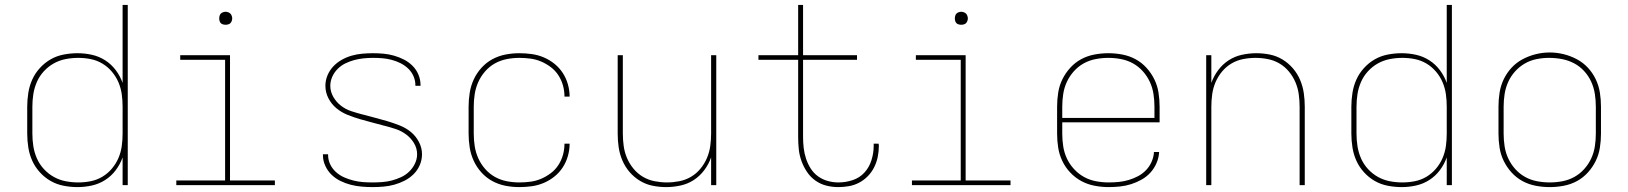

<svg xmlns="http://www.w3.org/2000/svg" viewBox="-20 -755 6640 783"><path d="M296 8Q268 8 239.5 2.5Q211 -3 186.5 -17Q162 -31 142.5 -52.5Q123 -74 111.5 -99.5Q100 -125 95.5 -153.5Q91 -182 91 -210V-320Q91 -348 95.5 -376.5Q100 -405 111.5 -430.5Q123 -456 142.5 -477.5Q162 -499 186.5 -513Q211 -527 239.5 -532.5Q268 -538 296 -538Q326 -538 355 -531.5Q384 -525 409 -509Q434 -493 452 -469Q470 -445 480 -417V-735H501V0H480V-113Q470 -85 452 -61Q434 -37 409 -21Q384 -5 355 1.5Q326 8 296 8ZM299 -11Q325 -11 350 -16Q375 -21 397 -34Q419 -47 436 -67Q453 -87 463 -110.5Q473 -134 476.5 -159Q480 -184 480 -210V-320Q480 -346 476.5 -371Q473 -396 463 -419.5Q453 -443 436 -463Q419 -483 397 -496Q375 -509 350 -514Q325 -519 299 -519Q273 -519 247.5 -514Q222 -509 199.5 -496.5Q177 -484 159 -464.5Q141 -445 130.5 -421Q120 -397 116 -371.5Q112 -346 112 -320V-210Q112 -184 116 -158.5Q120 -133 130.5 -109Q141 -85 159 -65.5Q177 -46 199.5 -33.5Q222 -21 247.5 -16Q273 -11 299 -11Z M699 0V-19H898V-511H715V-530H918V-19H1101V0ZM900 -654Q895 -654 889.5 -655.5Q884 -657 880.5 -660.5Q877 -664 875.5 -669.5Q874 -675 874 -680Q874 -685 875.5 -690.5Q877 -696 880.5 -699.5Q884 -703 889.5 -705Q895 -707 900 -707Q905 -707 910.5 -705Q916 -703 919.5 -699.5Q923 -696 925 -690.5Q927 -685 927 -680Q927 -675 925 -669.5Q923 -664 919.5 -660.5Q916 -657 910.5 -655.5Q905 -654 900 -654Z M1499 8Q1477 8 1454.5 6Q1432 4 1410.5 -1.5Q1389 -7 1368.5 -17Q1348 -27 1332 -42.5Q1316 -58 1306.5 -79Q1297 -100 1297 -122Q1297 -123 1297 -124Q1297 -125 1297 -126H1318Q1318 -125 1318 -124.5Q1318 -124 1318 -123Q1318 -103 1326.5 -85Q1335 -67 1350 -53.5Q1365 -40 1383 -32Q1401 -24 1420.5 -19Q1440 -14 1459.5 -12.5Q1479 -11 1499 -11Q1519 -11 1539 -12.5Q1559 -14 1578 -19Q1597 -24 1615.5 -32.5Q1634 -41 1648.5 -55Q1663 -69 1672 -87.5Q1681 -106 1681 -126Q1681 -150 1668.5 -171Q1656 -192 1636.5 -206.5Q1617 -221 1594.5 -228.5Q1572 -236 1549 -242H1548Q1523 -249 1497.5 -255.5Q1472 -262 1446.5 -269.5Q1421 -277 1396.5 -287Q1372 -297 1352 -313.5Q1332 -330 1319.5 -354Q1307 -378 1307 -405Q1307 -427 1315.5 -447.5Q1324 -468 1339 -484Q1354 -500 1373.5 -511Q1393 -522 1414 -528Q1435 -534 1457 -536Q1479 -538 1501 -538Q1523 -538 1544.5 -536Q1566 -534 1587 -528Q1608 -522 1627.5 -512Q1647 -502 1662.5 -486.5Q1678 -471 1686.5 -450.5Q1695 -430 1695 -408Q1695 -407 1695 -406.5Q1695 -406 1695 -405H1674Q1674 -405 1674 -406Q1674 -407 1674 -408Q1674 -427 1666 -445Q1658 -463 1644 -476Q1630 -489 1613 -497.5Q1596 -506 1577 -511Q1558 -516 1539 -517.5Q1520 -519 1501 -519Q1482 -519 1462.5 -517Q1443 -515 1424.5 -510Q1406 -505 1388.5 -496.5Q1371 -488 1357 -474Q1343 -460 1335 -442Q1327 -424 1327 -405Q1327 -381 1339.5 -359.5Q1352 -338 1371 -323.5Q1390 -309 1413 -301.5Q1436 -294 1459 -288H1460Q1485 -281 1510.5 -274.5Q1536 -268 1561 -260.5Q1586 -253 1611 -243Q1636 -233 1656 -216.5Q1676 -200 1688.5 -176Q1701 -152 1701 -126Q1701 -103 1692 -82Q1683 -61 1667 -45Q1651 -29 1630.5 -18.5Q1610 -8 1588.5 -2Q1567 4 1544.5 6Q1522 8 1499 8Z M2098 8Q2069 8 2041 2.5Q2013 -3 1988 -16.5Q1963 -30 1943.5 -51.5Q1924 -73 1912 -99Q1900 -125 1895.5 -153.5Q1891 -182 1891 -210V-320Q1891 -348 1895.5 -376.5Q1900 -405 1912 -431Q1924 -457 1943.5 -478.5Q1963 -500 1988 -513.5Q2013 -527 2041 -532.5Q2069 -538 2098 -538Q2123 -538 2148.5 -534.5Q2174 -531 2197.5 -521Q2221 -511 2241 -495Q2261 -479 2275 -457.5Q2289 -436 2296 -411Q2303 -386 2303 -361H2282Q2282 -384 2276 -406Q2270 -428 2257.5 -447.5Q2245 -467 2226.5 -481Q2208 -495 2187 -504Q2166 -513 2143 -516Q2120 -519 2098 -519Q2072 -519 2046.5 -514Q2021 -509 1998.5 -496.5Q1976 -484 1958.5 -464Q1941 -444 1930.5 -420.5Q1920 -397 1916 -371.5Q1912 -346 1912 -320V-210Q1912 -184 1916 -158.5Q1920 -133 1930.5 -109.5Q1941 -86 1958.5 -66Q1976 -46 1998.5 -33.5Q2021 -21 2046.5 -16Q2072 -11 2098 -11Q2120 -11 2143 -14Q2166 -17 2187 -26Q2208 -35 2226.5 -49Q2245 -63 2257.5 -82.5Q2270 -102 2276 -124Q2282 -146 2282 -169H2303Q2303 -144 2296 -119Q2289 -94 2275 -72.5Q2261 -51 2241 -35Q2221 -19 2197.5 -9Q2174 1 2148.5 4.5Q2123 8 2098 8Z M2697 8Q2669 8 2641.5 2.5Q2614 -3 2590 -17.5Q2566 -32 2547.5 -53.5Q2529 -75 2518 -101Q2507 -127 2503 -154.5Q2499 -182 2499 -210V-530H2520V-210Q2520 -185 2523.5 -159.5Q2527 -134 2537 -110.5Q2547 -87 2563.5 -67Q2580 -47 2602 -34Q2624 -21 2649.5 -16Q2675 -11 2700 -11Q2725 -11 2750.5 -16Q2776 -21 2798 -34Q2820 -47 2836.5 -67Q2853 -87 2863 -110.5Q2873 -134 2876.5 -159.5Q2880 -185 2880 -210V-530H2901V0H2880V-113Q2870 -85 2852 -61Q2834 -37 2809.5 -21Q2785 -5 2755.5 1.5Q2726 8 2697 8Z M3399 8Q3374 8 3350 2Q3326 -4 3305.5 -18.5Q3285 -33 3271 -54Q3257 -75 3248.5 -98.5Q3240 -122 3237.5 -146.5Q3235 -171 3235 -196V-511H3073V-530H3235V-735H3255V-530H3475V-511H3255V-196Q3255 -174 3257.5 -152Q3260 -130 3267 -108.5Q3274 -87 3286 -68Q3298 -49 3316 -36Q3334 -23 3355.5 -17Q3377 -11 3399 -11Q3429 -11 3457.5 -20.5Q3486 -30 3505.5 -51.5Q3525 -73 3534 -102Q3543 -131 3543 -160Q3543 -162 3543 -164Q3543 -166 3543 -169H3563Q3564 -166 3564 -163.5Q3564 -161 3564 -159Q3564 -137 3559.5 -115Q3555 -93 3545 -73Q3535 -53 3519.5 -37Q3504 -21 3484.5 -10.5Q3465 0 3443 4Q3421 8 3399 8Z M3699 0V-19H3898V-511H3715V-530H3918V-19H4101V0ZM3900 -654Q3895 -654 3889.5 -655.5Q3884 -657 3880.5 -660.5Q3877 -664 3875.5 -669.5Q3874 -675 3874 -680Q3874 -685 3875.5 -690.5Q3877 -696 3880.5 -699.5Q3884 -703 3889.5 -705Q3895 -707 3900 -707Q3905 -707 3910.5 -705Q3916 -703 3919.5 -699.5Q3923 -696 3925 -690.5Q3927 -685 3927 -680Q3927 -675 3925 -669.5Q3923 -664 3919.5 -660.5Q3916 -657 3910.5 -655.5Q3905 -654 3900 -654Z M4501 8Q4473 8 4444 2.5Q4415 -3 4390 -16.5Q4365 -30 4345 -51Q4325 -72 4312.5 -98Q4300 -124 4295.5 -152.5Q4291 -181 4291 -210V-320Q4291 -349 4295.5 -377.5Q4300 -406 4312.5 -431.5Q4325 -457 4344.5 -478.5Q4364 -500 4389 -513.5Q4414 -527 4442.5 -532.5Q4471 -538 4500 -538Q4529 -538 4557.5 -532.5Q4586 -527 4611 -513.5Q4636 -500 4655.5 -478.5Q4675 -457 4687.5 -431.5Q4700 -406 4704.5 -377.5Q4709 -349 4709 -320V-256H4312V-210Q4312 -184 4316 -158Q4320 -132 4331 -108.5Q4342 -85 4360 -65.5Q4378 -46 4400.5 -33.5Q4423 -21 4449 -16Q4475 -11 4501 -11Q4522 -11 4542.5 -13Q4563 -15 4583 -21Q4603 -27 4621 -36.5Q4639 -46 4653.5 -61Q4668 -76 4676.5 -95.5Q4685 -115 4686 -135H4707Q4706 -112 4696.5 -90Q4687 -68 4671.5 -51Q4656 -34 4635.5 -22.5Q4615 -11 4593 -4Q4571 3 4547.5 5.5Q4524 8 4501 8ZM4312 -274H4688V-320Q4688 -346 4684 -372Q4680 -398 4669 -421.5Q4658 -445 4640.5 -464.5Q4623 -484 4600.5 -496.5Q4578 -509 4552 -514Q4526 -519 4500 -519Q4474 -519 4448 -514Q4422 -509 4399.5 -496.5Q4377 -484 4359.5 -464.5Q4342 -445 4331 -421.5Q4320 -398 4316 -372Q4312 -346 4312 -320Z M4899 0V-530H4920V-417Q4930 -445 4948 -469Q4966 -493 4990.5 -509Q5015 -525 5044.5 -531.5Q5074 -538 5103 -538Q5131 -538 5158.5 -532.5Q5186 -527 5210 -512.5Q5234 -498 5252.5 -476.5Q5271 -455 5282 -429Q5293 -403 5297 -375.5Q5301 -348 5301 -320V0H5280V-320Q5280 -345 5276.5 -370.5Q5273 -396 5263 -419.5Q5253 -443 5236.5 -463Q5220 -483 5198 -496Q5176 -509 5150.5 -514Q5125 -519 5100 -519Q5075 -519 5049.5 -514Q5024 -509 5002 -496Q4980 -483 4963.5 -463Q4947 -443 4937 -419.5Q4927 -396 4923.5 -370.5Q4920 -345 4920 -320V0Z M5696 8Q5668 8 5639.5 2.5Q5611 -3 5586.5 -17Q5562 -31 5542.5 -52.5Q5523 -74 5511.5 -99.5Q5500 -125 5495.5 -153.5Q5491 -182 5491 -210V-320Q5491 -348 5495.5 -376.5Q5500 -405 5511.5 -430.5Q5523 -456 5542.5 -477.5Q5562 -499 5586.5 -513Q5611 -527 5639.5 -532.5Q5668 -538 5696 -538Q5726 -538 5755 -531.5Q5784 -525 5809 -509Q5834 -493 5852 -469Q5870 -445 5880 -417V-735H5901V0H5880V-113Q5870 -85 5852 -61Q5834 -37 5809 -21Q5784 -5 5755 1.5Q5726 8 5696 8ZM5699 -11Q5725 -11 5750 -16Q5775 -21 5797 -34Q5819 -47 5836 -67Q5853 -87 5863 -110.5Q5873 -134 5876.5 -159Q5880 -184 5880 -210V-320Q5880 -346 5876.5 -371Q5873 -396 5863 -419.5Q5853 -443 5836 -463Q5819 -483 5797 -496Q5775 -509 5750 -514Q5725 -519 5699 -519Q5673 -519 5647.5 -514Q5622 -509 5599.5 -496.5Q5577 -484 5559 -464.5Q5541 -445 5530.5 -421Q5520 -397 5516 -371.5Q5512 -346 5512 -320V-210Q5512 -184 5516 -158.5Q5520 -133 5530.5 -109Q5541 -85 5559 -65.5Q5577 -46 5599.5 -33.5Q5622 -21 5647.5 -16Q5673 -11 5699 -11Z M6300 8Q6271 8 6242.5 2.5Q6214 -3 6189 -16.5Q6164 -30 6144.5 -51.5Q6125 -73 6112.5 -98.5Q6100 -124 6095.5 -152.5Q6091 -181 6091 -210V-320Q6091 -349 6095.5 -377.5Q6100 -406 6112.5 -432Q6125 -458 6144.5 -479Q6164 -500 6189.5 -513.5Q6215 -527 6243 -534Q6271 -541 6300 -541Q6329 -541 6357 -534Q6385 -527 6410.5 -513.5Q6436 -500 6455.5 -479Q6475 -458 6487.5 -432Q6500 -406 6504.5 -377.5Q6509 -349 6509 -320V-210Q6509 -181 6504.5 -152.5Q6500 -124 6487.5 -98.5Q6475 -73 6455.5 -51.5Q6436 -30 6411 -16.5Q6386 -3 6357.5 2.5Q6329 8 6300 8ZM6300 -11Q6326 -11 6352 -16Q6378 -21 6400.5 -33.5Q6423 -46 6440.5 -65.5Q6458 -85 6469 -108.5Q6480 -132 6484 -158Q6488 -184 6488 -210V-320Q6488 -346 6484 -372Q6480 -398 6469 -422Q6458 -446 6440 -465.5Q6422 -485 6399 -497Q6376 -509 6350 -514Q6324 -519 6297 -519Q6272 -519 6246.5 -514Q6221 -509 6198.5 -496Q6176 -483 6158.5 -463.5Q6141 -444 6130.5 -420.5Q6120 -397 6116 -371.5Q6112 -346 6112 -320V-210Q6112 -184 6116 -158Q6120 -132 6131 -108.5Q6142 -85 6159.5 -65.5Q6177 -46 6199.5 -33.5Q6222 -21 6248 -16Q6274 -11 6300 -11Z"/></svg>

Font: Iosevka Curly Thin Extended
Style: Regular
Weight: 100
Width: 7
Monospace: yes
Designer: Belleve Invis
Foundry: Belleve Invis
Version: Version 11.1.0; ttfautohint (v1.8.3)